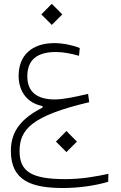

<svg xmlns="http://www.w3.org/2000/svg" viewBox="-20 -674 626 992"><path d="M306.6 297.4C389.2 297.4 476.1 284.2 539.1 265.1L540 224.1C474.6 238.3 400.9 251.5 316.4 251.5C139.2 251.5 81.1 210 81.1 106.9C81.1 -5.4 143.6 -75.7 440.9 -146L435.1 -189C363.8 -172.4 307.1 -160.2 261.7 -160.2C170.4 -160.2 121.1 -200.7 121.1 -278.8C121.1 -362.3 168 -405.3 269 -405.3C309.6 -405.3 349.6 -396.5 388.2 -385.7L392.1 -425.8C357.4 -440.4 305.7 -451.2 260.3 -451.2C146.5 -451.2 76.2 -389.2 76.2 -282.2C76.2 -201.2 121.1 -141.1 199.7 -126V-118.2C96.2 -64.9 36.1 -1.5 36.1 105.5C36.1 261.7 145.5 297.4 306.6 297.4ZM323.2 111.8 377.4 57.6 323.2 2.9 269 57.6ZM247.6 -545.4 301.8 -599.6 247.6 -654.3 193.4 -599.6Z"/></svg>

Font: Cascadia Code PL ExtraLight
Style: Regular
Weight: 200
Monospace: yes
Designer: Aaron Bell
Foundry: Saja Typeworks
Version: Version 2404.023